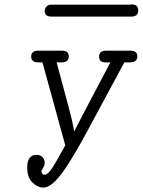

<svg xmlns="http://www.w3.org/2000/svg" viewBox="-20 -840 645 868"><path d="M103 -83Q103 -140 146 -140Q162 -140 172 -129.5Q182 -119 182 -104Q182 -92 174.5 -80.5Q167 -69 167 -65Q167 -62 168 -61Q172 -50 181 -50Q195 -50 213 -76Q231 -102 275 -183L172 -558H153Q121 -558 121 -584Q121 -611 153 -611H259Q291 -611 291 -585Q291 -558 258 -558H236L290 -357L305 -298L313 -258L315 -245Q321 -259 479 -558H457Q428 -558 428 -584Q428 -611 460 -611H569Q601 -611 601 -585Q601 -558 567 -558H542Q537 -548 527 -530L379 -255Q301 -110 255.5 -51Q210 8 176 8Q150 8 126.5 -15Q103 -38 103 -83ZM182 -790Q182 -801 189.5 -810Q197 -819 213 -819H570L572 -820Q573 -820 575 -820Q605 -820 605 -793Q605 -765 574 -765H213Q182 -765 182 -790Z"/></svg>

Font: CMU Typewriter Text
Style: LightOblique
Weight: 200
Italic angle: -9.46001°
Version: Version 0.7.0